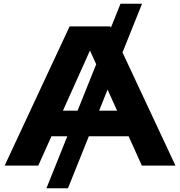

<svg xmlns="http://www.w3.org/2000/svg" viewBox="-20 -892 969 1034"><path d="M629 -872H745L346 122H230ZM201 -158V-296H721V-158ZM574 -750 925 0H744L437 -681H492L186 0H5L355 -750Z"/></svg>

Font: Unbounded Medium
Style: Regular
Weight: 500
Designer: Luke Prowse, Jean-Baptiste Morizot, Fátima Lázaro, Florian Runge
Foundry: NaN
Version: Version 1.700